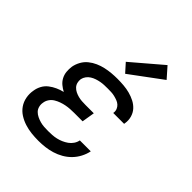

<svg xmlns="http://www.w3.org/2000/svg" viewBox="-215 -896 1031 1031"><g transform="rotate(45 300.0 -381.0)"><path d="M252 8Q224 8 197.5 5Q171 2 146 -6Q121 -14 99 -28Q77 -42 62.5 -63Q48 -84 43 -110.5Q38 -137 43 -164Q46 -185 56.5 -204.5Q67 -224 84.5 -237.5Q102 -251 122 -260Q142 -269 163 -274Q163 -274 163 -274Q163 -274 163 -274Q163 -274 163 -274Q163 -274 163 -274Q146 -283 131.5 -295Q117 -307 108 -324Q99 -341 97 -360.5Q95 -380 98 -401Q102 -423 113.5 -444Q125 -465 143.5 -480Q162 -495 183.5 -504.5Q205 -514 227.5 -519Q250 -524 272.5 -526Q295 -528 317 -528Q341 -528 365 -526Q389 -524 411.5 -518Q434 -512 454.5 -501.5Q475 -491 490 -474.5Q505 -458 511.5 -435Q518 -412 514 -388Q514 -386 513.5 -384.5Q513 -383 513 -382H430Q430 -382 430.5 -383Q431 -384 431 -384Q433 -398 428 -410Q423 -422 414 -430Q405 -438 393 -442.5Q381 -447 368.5 -450Q356 -453 343 -453.5Q330 -454 317 -454Q303 -454 290 -453.5Q277 -453 263.5 -450.5Q250 -448 236.5 -443.5Q223 -439 211 -431.5Q199 -424 190.5 -412.5Q182 -401 179 -387Q177 -373 180.5 -360Q184 -347 193 -337.5Q202 -328 214 -322Q226 -316 239.5 -312.5Q253 -309 266.5 -308Q280 -307 295 -307H358L346 -234H282Q267 -234 251.5 -233Q236 -232 220.5 -229Q205 -226 189.5 -220.5Q174 -215 160 -206.5Q146 -198 136.5 -184Q127 -170 125 -154Q122 -139 126 -124Q130 -109 140 -99Q150 -89 163.5 -82.5Q177 -76 191.5 -72Q206 -68 221 -67Q236 -66 252 -66Q267 -66 282.5 -67Q298 -68 313.5 -71.5Q329 -75 344 -81.5Q359 -88 372.5 -97.5Q386 -107 395.5 -121Q405 -135 408 -151H491Q486 -126 473.5 -102Q461 -78 442.5 -59Q424 -40 400.5 -26.5Q377 -13 352 -5.5Q327 2 302 5Q277 8 252 8ZM327 -576 284 -624 455 -770 508 -710Z"/></g></svg>

Font: Iosevka SS04 Extended Oblique
Style: Regular
Weight: 400
Width: 7
Italic angle: -9°
Monospace: yes
Designer: Belleve Invis
Foundry: Belleve Invis
Version: Version 19.0.0; ttfautohint (v1.8.4)